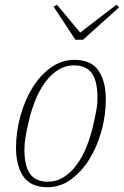

<svg xmlns="http://www.w3.org/2000/svg" viewBox="-20 -770 518 802"><path d="M180 -11Q216 -11 246 -30Q276 -49 299.5 -80.5Q323 -112 340 -153.5Q357 -195 368 -241Q374 -266 377.5 -284Q381 -302 383.5 -316Q386 -330 386.5 -341.5Q387 -353 387 -364Q387 -394 382 -418.5Q377 -443 366 -460.5Q355 -478 336 -487.5Q317 -497 289 -497Q253 -497 223 -478Q193 -459 169.5 -427.5Q146 -396 129 -354.5Q112 -313 101 -267Q89 -217 85.5 -191.5Q82 -166 82 -144Q82 -114 87 -89.5Q92 -65 103 -47.5Q114 -30 133 -20.5Q152 -11 180 -11ZM179 12Q108 12 77.5 -33Q47 -78 47 -153Q47 -219 65 -284.5Q83 -350 115 -402.5Q147 -455 192 -487.5Q237 -520 290 -520Q361 -520 391.5 -475Q422 -430 422 -355Q422 -289 404 -223.5Q386 -158 353.5 -105.5Q321 -53 276.5 -20.5Q232 12 179 12ZM204 -742 218 -750 315 -634 466 -750 478 -740 327 -604H295Z"/></svg>

Font: IBM Plex Serif ExtLt
Style: Italic
Weight: 200
Italic angle: -14°
Designer: Mike Abbink, Paul van der Laan, Pieter van Rosmalen
Foundry: Bold Monday
Version: Version 3.001